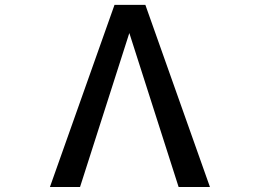

<svg xmlns="http://www.w3.org/2000/svg" viewBox="-20 -751 1040 772"><path d="M180.7 1 440.4 -731.4H564.5L824.2 1H698.2L500 -618.2L301.8 1Z"/></svg>

Font: Gen Shin Gothic Monospace Medium
Style: Regular
Weight: 500
Designer: [Source Han Sans]
Ryoko NISHIZUKA  (kana & ideographs); Paul D. Hunt (Latin, Greek & Cyrillic); Wenlong ZHANG  (bopomofo
Version: Version 1.002.20150607